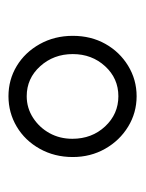

<svg xmlns="http://www.w3.org/2000/svg" viewBox="34 -798 335 442"><g transform="rotate(90 201.0 -576.5)"><path d="M62 -577Q62 -619 80.5 -652Q99 -685 131 -704.5Q163 -724 201 -724Q239 -724 271 -704.5Q303 -685 322 -651.5Q341 -618 341 -577Q341 -535 322 -501Q303 -467 271 -448Q239 -429 201 -429Q163 -429 131.5 -448Q100 -467 81 -501Q62 -535 62 -577ZM104 -577Q104 -533 132 -502Q160 -471 201 -471Q228 -471 250.5 -485.5Q273 -500 286 -523.5Q299 -547 299 -576Q299 -621 270.5 -651.5Q242 -682 201 -682Q160 -682 132 -651.5Q104 -621 104 -577Z"/></g></svg>

Font: Noto Sans Display Light
Style: Regular
Weight: 300
Designer: Monotype Design Team
Foundry: Monotype Imaging Inc.
Version: Version 2.003